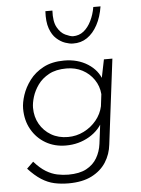

<svg xmlns="http://www.w3.org/2000/svg" viewBox="-57 -692 679 926"><g transform="rotate(-5 282.5 -228.5)"><path d="M237 190Q201 190 169 183Q137 176 106.5 156.5Q76 137 44 102L76 71Q105 104 132.5 120.5Q160 137 187 142.5Q214 148 240 148Q294 148 327.5 130Q361 112 379 81.5Q397 51 402 13L418 -114L428 -105Q405 -53 354 -23Q303 7 241 7Q186 7 143 -18Q100 -43 75 -87Q50 -131 50 -188Q50 -217 62 -253.5Q74 -290 99.5 -324Q125 -358 166.5 -380Q208 -402 267 -402Q333 -402 381.5 -371Q430 -340 446 -290L435 -273L459 -391H500L449 20Q444 67 419.5 105.5Q395 144 350 167Q305 190 237 190ZM275 -363Q224 -363 190 -344.5Q156 -326 136 -298Q116 -270 107 -240.5Q98 -211 98 -188Q98 -144 118 -109Q138 -74 173 -53.5Q208 -33 254 -33Q295 -33 331 -51Q367 -69 392 -99.5Q417 -130 425 -167L432 -225Q429 -264 407.5 -295.5Q386 -327 352 -345Q318 -363 275 -363ZM317 -480Q301 -480 279.5 -487.5Q258 -495 238 -513Q218 -531 206.5 -563.5Q195 -596 198 -647H232Q229 -594 245 -565.5Q261 -537 283.5 -526.5Q306 -516 320 -515Q350 -515 372 -532.5Q394 -550 409 -580.5Q424 -611 430 -647H465Q457 -596 436.5 -558Q416 -520 386 -499.5Q356 -479 317 -480Z"/></g></svg>

Font: Josefin Sans Thin Light
Style: Italic
Weight: 300
Italic angle: -7°
Version: Version 2.000